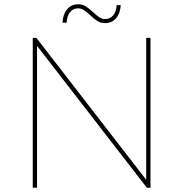

<svg xmlns="http://www.w3.org/2000/svg" viewBox="-20 -877 856 897"><path d="M133 -700H150L674 -23H663V-700H683V0H666L142 -677H153V0H133ZM471 -769Q451 -769 435.5 -778.5Q420 -788 400 -807Q384 -822 371.5 -830Q359 -838 345 -838Q321 -838 307 -820Q293 -802 291 -771H272Q274 -810 293.5 -833.5Q313 -857 345 -857Q365 -857 380.5 -847.5Q396 -838 416 -819Q432 -804 444.5 -796Q457 -788 471 -788Q495 -788 509 -805.5Q523 -823 525 -853H544Q542 -815 522.5 -792Q503 -769 471 -769Z"/></svg>

Font: Montserrat
Style: Regular
Weight: 400
Designer: Julieta Ulanovsky
Foundry: Julieta Ulanovsky
Version: Version 8.000